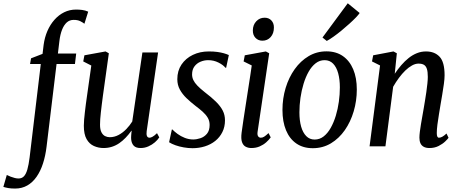

<svg xmlns="http://www.w3.org/2000/svg" viewBox="-127 -872 2730 1144"><path d="M133 -605Q139 -649.5 155.5 -687.5Q172 -725.5 197.5 -754.2Q223 -783 255.5 -799Q288 -815 326.5 -815Q343.5 -815 362.2 -812.8Q381 -810.5 398.5 -802.5L376 -730.5Q366.5 -738 351.2 -745.8Q336 -753.5 312 -753.5Q287.5 -753.5 270.5 -738Q253.5 -722.5 242.5 -694.2Q231.5 -666 227 -628L218 -553H327L319.5 -490.5H210L150.5 1.5Q144 56 129.2 101.8Q114.5 147.5 91 181.2Q67.5 215 35.5 233.2Q3.5 251.5 -37 251.5Q-61.5 251.5 -78 248.5Q-94.5 245.5 -107 241.5L-86.5 170.5Q-75.5 176 -63.2 180.8Q-51 185.5 -39 188.5Q-27 191.5 -16.5 191.5Q3 191.5 15.5 178.5Q28 165.5 36 137.8Q44 110 49.5 65.5L116 -490.5H52L58 -524.5L126.5 -551Z M490 10Q460 10 432.8 -2Q405.5 -14 389 -43Q372.5 -72 372.5 -123Q372.5 -138 374.2 -159.2Q376 -180.5 378.8 -204.2Q381.5 -228 384.5 -251Q387.5 -274 390.5 -294L417 -481.5L369 -506L376 -542.5L502 -565.5L521.5 -554.5L486 -300Q482.5 -274 479.5 -249.5Q476.5 -225 474 -203Q471.5 -181 470.2 -162.5Q469 -144 469 -129Q469 -100 477.5 -83.8Q486 -67.5 499.2 -61Q512.5 -54.5 526.5 -54.5Q554.5 -54.5 579.5 -67.8Q604.5 -81 625.2 -102.5Q646 -124 661 -148L721.5 -559.5H815L747 -90.5Q744.5 -72 748.5 -61.8Q752.5 -51.5 764.5 -51.5Q770.5 -51.5 781 -56.8Q791.5 -62 808.5 -78.5L822 -53.5Q812.5 -38.5 795.8 -24Q779 -9.5 757.2 0.2Q735.5 10 710.5 10Q682.5 10 669.5 -4.2Q656.5 -18.5 654.5 -43Q654 -47.5 654.2 -53.8Q654.5 -60 654.8 -66.8Q655 -73.5 656 -80Q657 -86.5 657.5 -93H656Q640 -70.5 622 -51.8Q604 -33 583.8 -19Q563.5 -5 540 2.5Q516.5 10 490 10Z M1220.5 -468.5H1216Q1203 -485 1174.8 -499.2Q1146.5 -513.5 1113.5 -513.5Q1089.5 -513.5 1067.5 -504.2Q1045.5 -495 1031.5 -476.2Q1017.5 -457.5 1017.5 -428.5Q1017.5 -411 1025 -395Q1032.5 -379 1048.8 -362Q1065 -345 1091.5 -324Q1133 -292.5 1160 -265.8Q1187 -239 1200.2 -213Q1213.5 -187 1213.5 -155Q1213.5 -116 1198 -85Q1182.5 -54 1155.8 -32.5Q1129 -11 1094 0Q1059 11 1020 11Q994.5 11 967.8 6.2Q941 1.5 918.5 -6.5Q896 -14.5 880.5 -24.5L897 -100.5H900Q912 -88 931 -74Q950 -60 974.2 -50.5Q998.5 -41 1024.5 -41Q1044.5 -41 1067.2 -48.5Q1090 -56 1106 -75Q1122 -94 1122 -127.5Q1122 -151.5 1110.8 -170.5Q1099.5 -189.5 1080.5 -206.5Q1061.5 -223.5 1038 -241Q1009 -263.5 984.2 -287.2Q959.5 -311 944.5 -338.5Q929.5 -366 929.5 -400Q929.5 -450.5 954.5 -487.5Q979.5 -524.5 1022 -545Q1064.5 -565.5 1117 -565.5Q1146 -565.5 1167.8 -562.5Q1189.5 -559.5 1206.2 -554.8Q1223 -550 1236.5 -544Z M1370.5 10Q1352 10 1337 2.2Q1322 -5.5 1315 -25.2Q1308 -45 1312.5 -81Q1316.5 -112 1323 -154.8Q1329.5 -197.5 1336.8 -244.8Q1344 -292 1351.2 -338Q1358.5 -384 1364.2 -421.8Q1370 -459.5 1373 -482L1324.5 -506L1331.5 -542.5L1457 -565.5L1477 -554.5L1408 -88Q1405 -68.5 1411 -60Q1417 -51.5 1427 -51.5Q1437.5 -51.5 1447.2 -57.8Q1457 -64 1473 -79L1486 -53.5Q1475.5 -38.5 1458.8 -23.8Q1442 -9 1420 0.5Q1398 10 1370.5 10ZM1436.5 -629.5Q1411.5 -629.5 1395.2 -646.5Q1379 -663.5 1379.5 -691.5Q1380 -724 1400 -745.2Q1420 -766.5 1449.5 -766.5Q1475 -766.5 1490.2 -750Q1505.5 -733.5 1505 -707.5Q1505 -673 1485.8 -651.2Q1466.5 -629.5 1436.5 -629.5Z M1818 -566Q1875.5 -566 1915.8 -538Q1956 -510 1977.5 -459.2Q1999 -408.5 1999 -338.5Q1999 -271.5 1980.5 -208.8Q1962 -146 1927.5 -96.5Q1893 -47 1844.8 -18Q1796.5 11 1736.5 11Q1679.5 11 1639 -16.8Q1598.5 -44.5 1577.2 -95.8Q1556 -147 1556 -217Q1556 -285.5 1575 -348.2Q1594 -411 1629 -460Q1664 -509 1712 -537.5Q1760 -566 1818 -566ZM1807 -513.5Q1777.5 -513.5 1753.8 -495Q1730 -476.5 1712 -444.8Q1694 -413 1681.8 -372.8Q1669.5 -332.5 1663.2 -288.8Q1657 -245 1657 -202.5Q1657 -154 1667.2 -117.8Q1677.5 -81.5 1697.8 -61Q1718 -40.5 1747.5 -40.5Q1777.5 -40.5 1801.5 -59.2Q1825.5 -78 1843.5 -110Q1861.5 -142 1873.8 -182.2Q1886 -222.5 1892 -266Q1898 -309.5 1898 -351.5Q1898 -398.5 1888 -435.2Q1878 -472 1857.8 -492.8Q1837.5 -513.5 1807 -513.5ZM1794.5 -648.5 1945 -852.5 2016 -794.5Q2010 -785 1993.8 -768Q1977.5 -751 1955 -730.8Q1932.5 -710.5 1908 -690.2Q1883.5 -670 1860.2 -653.5Q1837 -637 1820 -628Z M2225 -432.5Q2243.5 -460 2264.2 -484Q2285 -508 2308.2 -526.5Q2331.5 -545 2357.2 -555.2Q2383 -565.5 2411.5 -565.5Q2462.5 -565.5 2492.2 -534Q2522 -502.5 2522 -423.5Q2522 -403 2517.8 -371.8Q2513.5 -340.5 2507.8 -307Q2502 -273.5 2497.5 -246.5Q2493.5 -220.5 2488.2 -189.5Q2483 -158.5 2479.2 -129.2Q2475.5 -100 2475.5 -79Q2475.5 -64.5 2478.8 -58Q2482 -51.5 2488.5 -51.5Q2497.5 -51.5 2508.2 -57.2Q2519 -63 2533.5 -76.5L2545.5 -51Q2541.5 -44.5 2526 -29.5Q2510.5 -14.5 2486.5 -2.2Q2462.5 10 2432 10Q2411 10 2397.5 2.5Q2384 -5 2378 -18.8Q2372 -32.5 2372 -51.5Q2372 -65.5 2374.5 -86.5Q2377 -107.5 2381.2 -132Q2385.5 -156.5 2389.8 -181.5Q2394 -206.5 2398 -228.5Q2401 -247 2405.2 -271.8Q2409.5 -296.5 2413.2 -323.2Q2417 -350 2419.5 -374Q2422 -398 2422 -414Q2422 -444.5 2416.5 -461.5Q2411 -478.5 2399 -485.8Q2387 -493 2366.5 -493Q2348 -493 2328 -482Q2308 -471 2288.2 -452Q2268.5 -433 2250 -408Q2231.5 -383 2215.5 -355L2169.5 0H2075L2137.5 -482L2089.5 -506L2096.5 -542.5L2217.5 -565.5L2237.5 -554.5Z"/></svg>

Font: Merriweather 24pt SemiCondensed
Style: Italic
Weight: 400
Width: 4
Italic angle: -7.8°
Designer: Eben Sorkin
Foundry: Eben Sorkin
Version: Version 2.101